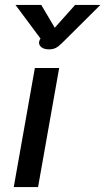

<svg xmlns="http://www.w3.org/2000/svg" viewBox="-20 -762 429 782"><path d="M122 -485H221L135 0H36ZM139 -588Q139 -594 142 -600L145 -605L43 -742H148L203 -649L286 -742H389L233 -587Q219 -573 207.5 -567Q196 -561 180 -561Q160 -561 149.5 -569Q139 -577 139 -588Z"/></svg>

Font: Niramit Medium
Style: Italic
Weight: 500
Italic angle: -10°
Designer: Katatrad Aksorn Co.,Ltd.
Foundry: Cadson Demak Co.,Ltd.
Version: Version 1.000; ttfautohint (v1.6)